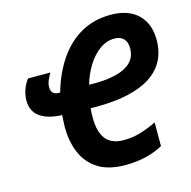

<svg xmlns="http://www.w3.org/2000/svg" viewBox="-107 -831 941 947"><g transform="rotate(-15 363.5 -357.5)"><path d="M420 10Q334 10 281 -23.5Q228 -57 203 -115.5Q178 -174 178 -248Q178 -263 179 -278Q180 -293 181 -309Q107 -312 68 -340.5Q29 -369 29 -423Q29 -451 38.5 -478Q48 -505 65 -527H179Q170 -512 162 -493.5Q154 -475 154 -457Q154 -441 163 -430Q172 -419 195 -419H200Q226 -510 272.5 -579Q319 -648 385.5 -686.5Q452 -725 539 -725Q629 -725 678 -677.5Q727 -630 727 -548Q727 -429 634 -367.5Q541 -306 361 -305H325Q323 -283 323 -257Q323 -186 351.5 -148.5Q380 -111 444 -111Q490 -111 531.5 -124Q573 -137 612 -156V-35Q530 10 420 10ZM380 -419Q437 -419 485 -430.5Q533 -442 561.5 -469Q590 -496 590 -542Q590 -573 573.5 -590Q557 -607 527 -607Q486 -607 450.5 -581Q415 -555 388.5 -512Q362 -469 348 -419Z"/></g></svg>

Font: Noto Sans SemiCondensed
Style: Bold Italic
Weight: 700
Width: 4
Italic angle: -12°
Designer: Monotype Design Team
Foundry: Monotype Imaging Inc.
Version: Version 2.013; ttfautohint (v1.8.4.7-5d5b)